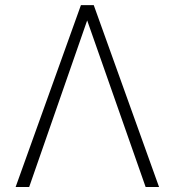

<svg xmlns="http://www.w3.org/2000/svg" viewBox="-20 -748 698 768"><path d="M562.5 0 324.7 -677.7 311 -727.5H355L616.2 0ZM333 -678.7 96.7 0H42.5L303.7 -727.5H345.7Z"/></svg>

Font: Inter 24pt ExtraLight
Style: Regular
Weight: 250
Designer: Rasmus Andersson
Foundry: rsms
Version: Version 4.001;git-66647c0bb